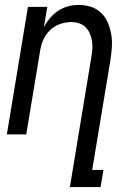

<svg xmlns="http://www.w3.org/2000/svg" viewBox="-20 -548 540 783"><path d="M265 215 352 -312Q355 -329 356.5 -346Q358 -363 355.5 -379.5Q353 -396 346.5 -411Q340 -426 329 -437Q318 -448 302.5 -453Q287 -458 270 -458Q247 -458 223.5 -449.5Q200 -441 182.5 -423.5Q165 -406 155.5 -383Q146 -360 143 -337L87 0H8L94 -520H173L159 -438Q170 -458 184.5 -475Q199 -492 218 -504.5Q237 -517 258.5 -522.5Q280 -528 301 -528Q327 -528 351.5 -520Q376 -512 393.5 -494.5Q411 -477 420.5 -454Q430 -431 434 -405.5Q438 -380 436 -353.5Q434 -327 430 -301L356 145H402L390 215Z"/></svg>

Font: Iosevka Term Curly
Style: Italic
Weight: 400
Italic angle: -9°
Designer: Belleve Invis
Foundry: Belleve Invis
Version: Version 32.3.0